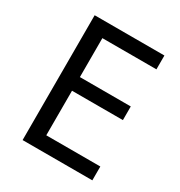

<svg xmlns="http://www.w3.org/2000/svg" viewBox="-169 -832 893 951"><g transform="rotate(30 278.0 -357.0)"><path d="M496.1 0H97.2V-713.9H496.1V-634.8H187V-412.1H478V-334H187V-79.1H496.1Z"/></g></svg>

Font: Noto Sans Southeast Asian
Style: Regular
Weight: 400
Designer: Monotype Design Team
Foundry: Monotype Imaging Inc.
Version: Version 1.06 uh; ttfautohint (v1.4.1)